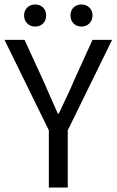

<svg xmlns="http://www.w3.org/2000/svg" viewBox="-21 -833 518 853"><path d="M196 0V-254L-1 -656H88L173 -471Q189 -435 204 -400Q219 -365 236 -328H240Q257 -365 274 -400Q291 -435 306 -471L390 -656H477L280 -254V0ZM135 -715Q114 -715 100 -729Q86 -743 86 -764Q86 -786 100 -799.5Q114 -813 135 -813Q157 -813 170.5 -799.5Q184 -786 184 -764Q184 -743 170.5 -729Q157 -715 135 -715ZM341 -715Q319 -715 305.5 -729Q292 -743 292 -764Q292 -786 305.5 -799.5Q319 -813 341 -813Q362 -813 376 -799.5Q390 -786 390 -764Q390 -743 376 -729Q362 -715 341 -715Z"/></svg>

Font: Giro Regular
Style: Regular
Weight: 400
Designer: Paul D. Hunt
Foundry: Adobe Systems Incorporated
Version: Version 1.000;PS 1.0;hotconv 1.0.88;makeotf.lib2.5.647800